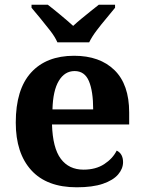

<svg xmlns="http://www.w3.org/2000/svg" viewBox="-20 -786 611 816"><path d="M306 10Q179 10 113 -62.5Q47 -135 47 -265Q47 -406 112 -477.5Q177 -549 295 -549Q404 -549 466.5 -488Q529 -427 529 -308V-257H201Q204 -157 238.5 -111Q273 -65 335 -65Q387 -65 423 -88.5Q459 -112 476 -146Q490 -139 496.5 -126.5Q503 -114 503 -97Q503 -69 482 -44.5Q461 -20 417.5 -5Q374 10 306 10ZM376 -321Q376 -398 358 -441Q340 -484 297 -484Q255 -484 230 -442.5Q205 -401 203 -321ZM224 -606Q214 -629 193.5 -655.5Q173 -682 151.5 -708Q130 -734 114 -753V-766H183Q204 -750 236.5 -723Q269 -696 291 -676Q306 -690 326 -706.5Q346 -723 366 -739Q386 -755 400 -766H469V-753Q454 -734 432 -708Q410 -682 390 -655.5Q370 -629 359 -606Z"/></svg>

Font: Noto Serif Vithkuqi
Style: Regular
Weight: 400
Version: Version 1.005